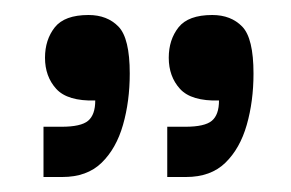

<svg xmlns="http://www.w3.org/2000/svg" viewBox="-20 -583 388 256"><path d="M38 -347V-414H62Q88 -414 97.5 -422Q107 -430 107 -449Q70 -448 55 -464.5Q40 -481 40 -506Q40 -530 53 -546.5Q66 -563 98 -563Q123 -563 138 -547.5Q153 -532 153 -485Q153 -448 144 -416.5Q135 -385 115.5 -366Q96 -347 63 -347ZM203 -347V-414H227Q253 -414 262.5 -422Q272 -430 272 -449Q235 -448 220 -464.5Q205 -481 205 -506Q205 -530 218 -546.5Q231 -563 263 -563Q288 -563 303 -547.5Q318 -532 318 -485Q318 -448 309 -416.5Q300 -385 280.5 -366Q261 -347 228 -347Z"/></svg>

Font: Darker Grotesque
Style: Bold
Weight: 700
Designer: Gabriel Lam
Foundry: TypeRant
Version: Version 1.000;gftools[0.9.28]